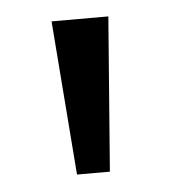

<svg xmlns="http://www.w3.org/2000/svg" viewBox="-32 -745 290 320"><g transform="rotate(-5 112.5 -585.0)"><path d="M160 -714H65L85 -456H140Z"/></g></svg>

Font: Noto Sans Nandinagari
Style: Regular
Weight: 400
Designer: Ek Type
Foundry: Ek Type
Version: Version 1.002